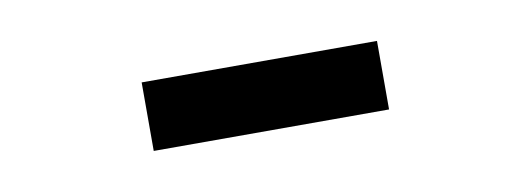

<svg xmlns="http://www.w3.org/2000/svg" viewBox="-26 -760 632 229"><g transform="rotate(-10 290.0 -645.5)"><path d="M148 -604V-687H433V-604Z"/></g></svg>

Font: Sometype Mono SemiBold
Style: Regular
Weight: 600
Designer: Ryoichi Tsunekawa
Foundry: Dharma Type
Version: Version 1.001